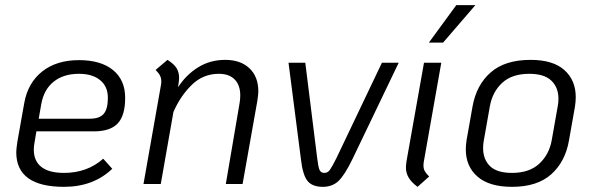

<svg xmlns="http://www.w3.org/2000/svg" viewBox="-20 -713 2297 744"><path d="M114 -162Q111 -147 111 -133Q111 -89 140.5 -66Q170 -43 228 -43Q318 -43 380 -98L415 -59Q342 11 228 11Q136 11 89.5 -22.5Q43 -56 43 -123Q43 -134 47 -162L74 -314Q88 -392 143.5 -436Q199 -480 286 -480Q371 -480 418 -441.5Q465 -403 465 -334Q465 -265 436 -234.5Q407 -204 344 -204H121ZM140 -310 130 -253H328Q366 -253 382 -272Q398 -291 398 -334Q398 -378 368 -402.5Q338 -427 286 -427Q226 -427 188 -396.5Q150 -366 140 -310Z M981 -359Q981 -347 977 -321L920 0H855L908 -311Q911 -328 911 -343Q911 -383 889.5 -405Q868 -427 828 -427Q767 -427 723 -384Q679 -341 652 -279L603 0H536L604 -385Q605 -390 605 -398Q605 -410 600 -420Q595 -430 583 -442L629 -481Q653 -466 663.5 -450Q674 -434 674 -411Q674 -400 671 -383L670 -375Q701 -423 747.5 -452Q794 -481 853 -481Q912 -481 946.5 -448.5Q981 -416 981 -359Z M1146 -97 1098 -470H1163L1209 -101Q1213 -67 1218 -55Q1223 -43 1237 -43Q1250 -43 1258.5 -55Q1267 -67 1284 -101L1460 -470H1525L1346 -97Q1316 -35 1292 -12Q1268 11 1231 11Q1190 11 1171.5 -12Q1153 -35 1146 -97Z M1553 -64Q1553 -71 1555 -87L1623 -470H1690L1622 -85Q1621 -80 1621 -71Q1621 -59 1626 -50Q1631 -41 1643 -29L1598 11Q1575 -6 1564 -24Q1553 -42 1553 -64ZM1748 -693H1822L1697 -548H1642Z M1785 -134Q1785 -152 1788 -170L1811 -300Q1826 -384 1881.5 -432.5Q1937 -481 2036 -481Q2123 -481 2167 -441.5Q2211 -402 2211 -337Q2211 -320 2208 -300L2185 -170Q2171 -87 2116.5 -38Q2062 11 1964 11Q1876 11 1830.5 -28.5Q1785 -68 1785 -134ZM2118 -170 2141 -300Q2144 -315 2144 -330Q2144 -374 2116.5 -400.5Q2089 -427 2031 -427Q1964 -427 1926 -392Q1888 -357 1878 -300L1855 -170Q1852 -155 1852 -140Q1852 -95 1879 -69Q1906 -43 1964 -43Q2031 -43 2069.5 -78.5Q2108 -114 2118 -170Z"/></svg>

Font: KoHo
Style: Italic
Weight: 400
Italic angle: -10°
Designer: Cadson Demak & Katatrad Team
Foundry: Cadson Demak Co.,Ltd.
Version: Version 1.000